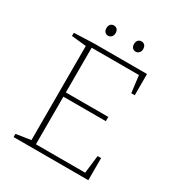

<svg xmlns="http://www.w3.org/2000/svg" viewBox="-195 -968 1021 1097"><g transform="rotate(30 315.5 -419.5)"><path d="M514 -28 528 -146H551V0H58V-21L155 -36V-657L58 -667V-688L189 -693H538V-553H515L501 -665H189V-370H469V-342H189V-28ZM206 -805Q206 -821 214.5 -830Q223 -839 236 -839Q250 -839 258 -830Q266 -821 266 -805Q266 -790 257 -780.5Q248 -771 236 -771Q222 -771 214 -780Q206 -789 206 -805ZM388 -805Q388 -821 396.5 -830Q405 -839 418 -839Q432 -839 440 -830Q448 -821 448 -805Q448 -790 439 -780.5Q430 -771 418 -771Q404 -771 396 -780Q388 -789 388 -805Z"/></g></svg>

Font: Bitter Pro ExtraLight
Style: Regular
Weight: 275
Designer: Sol Matas, and Bitter project Authors
Foundry: Sol Matas
Version: Version 1.010